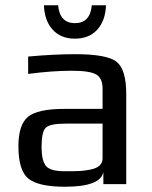

<svg xmlns="http://www.w3.org/2000/svg" viewBox="-20 -700 578 730"><path d="M460 0H373V-46Q362 10 227 10Q127 10 88.5 -20.5Q50 -51 50 -144Q50 -225 86 -255.5Q122 -286 225 -286H370V-363Q370 -403 345.5 -417Q321 -431 253 -431Q179 -431 87 -419V-485Q186 -494 266 -494Q388 -494 424 -464.5Q460 -435 460 -342ZM370 -98V-230H231Q169 -230 153.5 -214Q138 -198 138 -141Q138 -90 154.5 -69.5Q171 -49 224 -49H242Q268 -49 285.5 -50Q303 -51 325 -55.5Q347 -60 358.5 -70.5Q370 -81 370 -98ZM147 -680H201Q207 -612 265 -612Q323 -612 329 -680H383Q381 -622 350 -587.5Q319 -553 265 -553Q211 -553 180 -587.5Q149 -622 147 -680Z"/></svg>

Font: Play
Style: Regular
Weight: 400
Designer: Jonas Hecksher
Foundry: Jonas Hecksher, Playtypeª, e-types AS
Version: Version 1.002